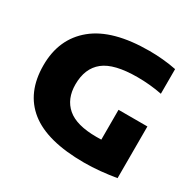

<svg xmlns="http://www.w3.org/2000/svg" viewBox="-162 -933 1150 1126"><g transform="rotate(30 413.0 -370.0)"><path d="M536 9.5Q287 9.5 166.2 -86.2Q45.5 -182 45.5 -366.5Q45.5 -546 170 -648Q294.5 -750 543 -750Q585.5 -750 633.2 -745.8Q681 -741.5 725.5 -732.5V-565.5Q685.5 -573.5 643.2 -577.5Q601 -581.5 559 -581.5Q401.5 -581.5 332.8 -526.8Q264 -472 264 -363Q264 -265.5 326.5 -211.5Q389 -157.5 524 -157.5Q540.5 -157.5 557.5 -158V-360H753V-10Q698.5 -1 645 4.2Q591.5 9.5 536 9.5Z"/></g></svg>

Font: Encode Sans Exp XBd
Style: Regular
Weight: 800
Width: 7
Designer: Multiple Designers
Foundry: Impallari Type
Version: Version 3.002; ttfautohint (v1.8.3) -l 8 -r 50 -G 200 -x 14 